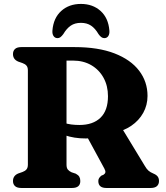

<svg xmlns="http://www.w3.org/2000/svg" viewBox="-20 -934 824 954"><path d="M713 -457.5Q713 -412 691.8 -373.5Q670.5 -335 632 -308.8Q593.5 -282.5 541 -273Q515.5 -269 495.2 -262.5Q475 -256 454.2 -251Q433.5 -246 406.5 -246Q377 -246 350.5 -250.2Q324 -254.5 301.8 -262.2Q279.5 -270 262.5 -279.5L263 -341Q279 -330.5 296.8 -324.2Q314.5 -318 334 -315.5Q353.5 -313 374.5 -313Q442 -313 479.2 -349Q516.5 -385 516.5 -456Q516.5 -507.5 494.5 -547.5Q472.5 -587.5 433.5 -610.2Q394.5 -633 342 -633H310.5V-116Q310.5 -99.5 317 -91.5Q323.5 -83.5 335.5 -78L356.5 -71Q369.5 -64 374.2 -55.5Q379 -47 379 -34.5Q379 0 338 0H86Q65 0 54.8 -9.2Q44.5 -18.5 44.5 -34.5Q44.5 -61 70.5 -72L92 -79.5Q104.5 -84 111.5 -92.2Q118.5 -100.5 118.5 -116V-584.5Q118.5 -600 111.5 -608Q104.5 -616 92 -620.5L70.5 -628Q44.5 -639 44.5 -665.5Q44.5 -681.5 54.8 -690.8Q65 -700 86 -700H351Q468 -700 548.8 -668.8Q629.5 -637.5 671.2 -582.8Q713 -528 713 -457.5ZM401 -276 585.5 -297.5 700 -109Q709 -93.5 718 -85.8Q727 -78 742.5 -71.5Q757 -65.5 763.5 -56.8Q770 -48 770 -34.5Q770 -18.5 759.8 -9.2Q749.5 0 728.5 0H508.5Q468.5 0 468.5 -34.5Q468.5 -43 472.5 -49.2Q476.5 -55.5 484 -61.5L494 -65.5Q502 -70.5 503.5 -77.5Q505 -84.5 498.5 -96.5ZM382 -820.5Q352 -820.5 331.5 -806.5Q311 -792.5 294.5 -764.5Q287 -754.5 280.5 -749.5Q274 -744.5 266 -744.5Q253 -744.5 246 -755Q239 -765.5 240.5 -782.5Q245.5 -844.5 284.2 -879.5Q323 -914.5 382 -914.5Q441 -914.5 479.8 -879.5Q518.5 -844.5 523.5 -782.5Q525 -765.5 518.2 -755Q511.5 -744.5 498 -744.5Q490.5 -744.5 483.5 -749.5Q476.5 -754.5 469.5 -764.5Q453 -793 432.2 -806.8Q411.5 -820.5 382 -820.5Z"/></svg>

Font: Fraunces 28pt Soft Wonky
Style: Bold
Weight: 700
Version: Version 1.000;[b76b70a41]